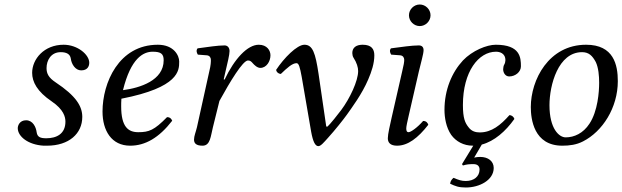

<svg xmlns="http://www.w3.org/2000/svg" viewBox="-20 -638 2768 854"><path d="M174 10H189C287 10 346 -44 346 -118C346 -165 319 -211 227 -272C197 -292 187 -310 187 -335C187 -370 207 -406 250 -406C275 -406 292 -398 295 -377C298 -353 315 -325 341 -325C369 -325 377 -343 377 -359C377 -395 325 -439 263 -439C176 -439 123 -375 123 -314C123 -274 145 -231 210 -187C263 -151 271 -118 271 -97C271 -42 231 -23 186 -23C160 -23 146 -28 143 -50C140 -73 126 -103 96 -103C67 -103 59 -79 59 -68C59 -31 105 6 174 10Z M520 -199C777 -249 777 -325 777 -363C777 -364 777 -364 777 -365C777 -390 754 -439 682 -439C508 -439 436 -269 436 -142C436 -57 476 10 559 10C626 10 687 -25 746 -101C741 -112 735 -117 723 -117C666 -59 643 -50 595 -50C550 -50 519 -74 519 -165C519 -170 519 -191 520 -199ZM708 -370C708 -280 603 -247 527 -237C562 -379 617 -408 659 -408C695 -408 708 -399 708 -370Z M975 -285 983 -320C992 -359 1001 -394 1001 -411C1001 -426 992 -436 979 -436C947 -436 906 -429 859 -423C852 -415 854 -404 860 -395L900 -392C912 -391 918 -382 918 -372C918 -363 918 -349 911 -321L856 -72C851 -51 843 -33 843 -17C843 -1 852 10 881 10C916 10 917 -33 927 -72L956 -189C1004 -276 1060 -369 1083 -369C1093 -369 1098 -364 1104 -357C1111 -349 1124 -336 1138 -336C1165 -336 1183 -365 1183 -392C1183 -413 1168 -439 1131 -439C1081 -439 1023 -377 979 -284Z M1431 -76 1397 -309C1383 -402 1371 -439 1334 -439C1301 -439 1243 -380 1208 -327C1210 -317 1218 -310 1229 -309C1257 -336 1280 -357 1299 -357C1309 -357 1314 -340 1322 -296L1364 -52C1372 -8 1382 12 1396 12C1407 12 1420 -4 1439 -25C1470 -59 1508 -107 1523 -128C1544 -158 1590 -219 1618 -285C1633 -320 1645 -356 1645 -392C1645 -420 1632 -439 1593 -439C1564 -439 1547 -426 1547 -402C1547 -396 1549 -386 1552 -382C1567 -359 1573 -338 1573 -322C1573 -278 1536 -200 1498 -149C1485 -132 1449 -85 1435 -74Z M1843 -320C1852 -359 1864 -398 1864 -415C1864 -429 1856 -436 1843 -436C1811 -436 1766 -429 1719 -423C1712 -415 1714 -404 1720 -395L1760 -392C1772 -391 1778 -382 1778 -372C1778 -363 1776 -349 1769 -321L1722 -115C1715 -83 1705 -42 1705 -23C1705 -4 1716 10 1746 10C1794 10 1839 -24 1885 -83C1882 -92 1876 -100 1862 -100C1836 -70 1807 -50 1797 -50C1790 -50 1787 -55 1787 -67C1787 -76 1792 -98 1798 -124ZM1799 -570C1799 -544 1821 -522 1847 -522C1873 -522 1895 -544 1895 -570C1895 -596 1873 -618 1847 -618C1821 -618 1799 -596 1799 -570Z M2086 92C2104 92 2113 101 2113 116C2113 147 2088 167 2052 167C2032 167 2022 163 1997 153C1989 160 1984 167 1982 179C2005 190 2020 196 2052 196C2113 196 2176 163 2176 109C2176 79 2151 60 2116 60C2107 60 2098 61 2089 63L2123 5C2179 -10 2229 -54 2268 -109C2265 -119 2255 -126 2246 -126C2207 -82 2167 -49 2114 -49C2097 -49 2078 -53 2064 -72C2049 -91 2039 -111 2039 -171C2039 -320 2109 -408 2186 -408C2200 -408 2228 -403 2228 -370C2228 -364 2226 -356 2223 -351C2220 -347 2218 -336 2218 -330C2218 -314 2228 -298 2245 -298C2272 -298 2297 -318 2297 -343C2297 -382 2294 -439 2185 -439C2145 -439 2081 -413 2039 -369C1990 -316 1957 -239 1957 -149C1957 -116 1964 -71 1987 -38C2008 -9 2042 10 2083 10H2085L2035 92L2039 98C2056 93 2067 92 2086 92Z M2341 -162C2341 -109 2354 10 2481 10C2513 10 2544 6 2573 -9C2660 -53 2728 -159 2728 -277C2728 -349 2710 -439 2587 -439C2420 -439 2341 -282 2341 -162ZM2424 -170C2424 -260 2463 -406 2569 -406C2599 -406 2615 -390 2630 -362C2642 -337 2645 -300 2645 -270C2645 -230 2639 -144 2602 -88C2574 -45 2534 -27 2496 -27C2467 -27 2424 -65 2424 -170Z"/></svg>

Font: Libertinus Serif
Style: Italic
Weight: 400
Italic angle: -12°
Designer: Philipp H. Poll, Khaled Hosny
Foundry: Caleb Maclennan
Version: Version 7.050;RELEASE